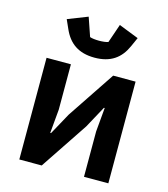

<svg xmlns="http://www.w3.org/2000/svg" viewBox="-114 -863 833 952"><g transform="rotate(15 302.5 -386.5)"><path d="M303 -584C386 -584 435 -621 464 -686L485 -733L383 -773L350 -677C340 -673 320 -671 303 -671C286 -671 266 -673 256 -677L223 -773L121 -733L142 -686C171 -621 220 -584 303 -584ZM74 0H189L352 -244L413 -356H417L406 -233V0H531V-522H416L253 -278L192 -167H188L199 -289V-522H74Z"/></g></svg>

Font: Braiins Sans SemiBold
Style: Regular
Weight: 600
Designer: Mike Abbink, Paul van der Laan, Pieter van Rosmalen, Jiri Chlebus, Lubos Buracinsky
Foundry: Bold Monday, Sudetype
Version: Version 1.000;hotconv 1.0.109;makeotfexe 2.5.65596